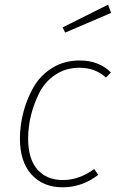

<svg xmlns="http://www.w3.org/2000/svg" viewBox="-20 -789 503 819"><path d="M441 -769 454 -734 258 -650 247 -672ZM320 -531Q402 -531 453 -480L432 -458Q387 -500 319 -500Q261 -500 216.5 -470.5Q172 -441 148 -393.5Q124 -346 112 -296.5Q100 -247 100 -198Q100 -111 139.5 -66Q179 -21 248 -21Q317 -21 382 -68L399 -43Q330 10 247 10Q164 10 114.5 -44.5Q65 -99 65 -198Q65 -252 79 -307.5Q93 -363 121.5 -414.5Q150 -466 201.5 -498.5Q253 -531 320 -531Z"/></svg>

Font: Fira Sans UltraLight
Style: Italic
Weight: 200
Italic angle: -8°
Designer: Carrois Corporate & Edenspiekermann AG
Foundry: Carrois Corporate GbR & Edenspiekermann AG
Version: Version 4.203;PS 004.203;hotconv 1.0.88;makeotf.lib2.5.64775